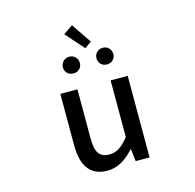

<svg xmlns="http://www.w3.org/2000/svg" viewBox="-134 -1099 1267 1250"><g transform="rotate(-15 500.0 -474.5)"><path d="M438.5 12.7Q270.5 12.7 270.5 -204.1V-549.8H385.7V-217.8Q385.7 -146.5 407.2 -116.2Q428.7 -85.9 477.5 -85.9Q514.6 -85.9 544.4 -105Q574.2 -124 609.4 -168V-549.8H724.6V0H630.9L621.1 -83H618.2Q535.2 12.7 438.5 12.7ZM504.9 -794.9 395.5 -918 459 -961.9 550.8 -827.1ZM388.7 -656.2Q363.3 -656.2 347.2 -671.9Q331.1 -687.5 331.1 -711.9Q331.1 -735.4 347.7 -752Q364.3 -768.6 388.7 -768.6Q413.1 -768.6 429.2 -752Q445.3 -735.4 445.3 -711.9Q445.3 -687.5 429.2 -671.9Q413.1 -656.2 388.7 -656.2ZM557.6 -711.9Q557.6 -735.4 573.7 -752Q589.8 -768.6 614.3 -768.6Q638.7 -768.6 654.8 -752Q670.9 -735.4 670.9 -711.9Q670.9 -687.5 654.8 -671.9Q638.7 -656.2 614.3 -656.2Q589.8 -656.2 573.7 -671.9Q557.6 -687.5 557.6 -711.9Z"/></g></svg>

Font: Gen Shin Gothic Monospace Medium
Style: Regular
Weight: 500
Designer: [Source Han Sans]
Ryoko NISHIZUKA  (kana & ideographs); Paul D. Hunt (Latin, Greek & Cyrillic); Wenlong ZHANG  (bopomofo
Version: Version 1.002.20150607